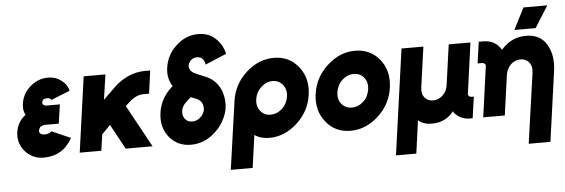

<svg xmlns="http://www.w3.org/2000/svg" viewBox="-55 -890 3731 1268"><g transform="rotate(-5 1811.0 -256.0)"><path d="M341 -329H254Q239 -329 231 -337Q225 -344 226 -353Q228 -364 235 -370Q244 -377 260 -377Q282 -377 288 -363L413 -413Q408 -435 396 -452.5Q384 -470 365 -484Q329 -512 279 -512Q211 -512 158 -465Q107 -420 98 -353Q92 -311 109 -280Q96 -270 85.5 -258.5Q75 -247 67 -234Q50 -205 45 -171Q35 -96 83 -42Q132 12 204 12Q333 12 395 -102L270 -157Q254 -140 226 -140Q205 -140 195 -149Q187 -156 189 -171Q192 -182 199 -191Q212 -203 236 -203H323Z M514 -500 444 0H587L603 -108L659 -165L749 0H927L774 -280L805 -308Q850 -348 896 -348H934L955 -500H917Q863 -500 808 -476Q782 -464 757.5 -447.5Q733 -431 712 -410L634 -334L658 -500Z M1291 -712Q1205 -712 1139 -647Q1079 -589 1068 -506Q1060 -455 1081 -407Q1083 -401 1086.5 -396Q1090 -391 1094 -385L1084 -376Q1011 -309 998 -215Q985 -121 1038 -54Q1092 12 1181 12Q1271 12 1343 -54Q1387 -94 1411 -148Q1423 -174 1428 -201Q1433 -228 1431 -255Q1426 -326 1390 -371Q1373 -393 1352 -407.5Q1331 -422 1304 -432Q1281 -441 1264.5 -448Q1248 -455 1240 -460Q1230 -465 1224 -472Q1218 -479 1214 -487Q1204 -513 1222 -537Q1241 -560 1270 -560Q1296 -560 1309 -543Q1321 -527 1323 -507L1464 -566Q1449 -633 1399 -675Q1356 -712 1291 -712ZM1206 -301Q1211 -300 1215.5 -297.5Q1220 -295 1227 -293Q1231 -291 1233.5 -290.5Q1236 -290 1237 -289Q1259 -281 1270 -268Q1286 -250 1286 -219Q1286 -204 1278 -189Q1274 -182 1269 -175Q1264 -168 1257 -162Q1233 -140 1203 -140Q1173 -140 1155 -162Q1138 -184 1142 -215Q1146 -245 1170 -268Z M1753 -360Q1796 -360 1821 -328Q1847 -295 1840 -250Q1833 -203 1800 -172Q1765 -140 1722 -140Q1680 -140 1654 -172Q1629 -204 1636 -250Q1643 -297 1677 -328Q1711 -360 1753 -360ZM1775 -512Q1673 -512 1589 -435Q1507 -359 1492 -250L1428 200H1573L1603 -16Q1643 12 1701 12Q1802 12 1886 -65Q1969 -141 1984 -250Q1999 -359 1938 -435Q1877 -512 1775 -512Z M2313 -512Q2211 -512 2128 -435Q2045 -359 2030 -250Q2015 -141 2076 -65Q2137 12 2239 12Q2341 12 2425 -65Q2507 -141 2522 -250Q2537 -359 2477 -435Q2416 -512 2313 -512ZM2292 -360Q2335 -360 2360 -328Q2385 -296 2378 -250Q2374 -227 2365 -207.5Q2356 -188 2338 -172Q2304 -140 2261 -140Q2218 -140 2192 -172Q2167 -204 2174 -250Q2178 -273 2187.5 -292.5Q2197 -312 2214 -328Q2249 -360 2292 -360Z M2777 12Q2864 12 2916 -49Q2918 -52 2920 -54Q2922 -56 2923 -58Q2924 -55 2925 -53.5Q2926 -52 2927 -49Q2967 0 3033 0H3049L3069 -142H3053Q3043 -142 3036 -149Q3030 -157 3032 -168L3078 -500H2934L2897 -235Q2891 -192 2863 -166Q2834 -140 2799 -140Q2764 -140 2743 -166Q2722 -192 2729 -235L2766 -500H2621L2523 200H2658L2688 -18Q2723 12 2777 12Z M3547 200 3611 -258Q3619 -314 3612 -359.5Q3605 -405 3583 -441Q3540 -512 3447 -512Q3354 -512 3288 -441Q3286 -439 3284 -437.5Q3282 -436 3281 -433Q3279 -438 3276 -442.5Q3273 -447 3270 -451Q3231 -500 3163 -500H3133L3113 -358H3144Q3154 -358 3161 -351Q3168 -344 3165 -332L3119 0H3169H3245H3262L3299 -265Q3306 -308 3333 -334Q3362 -360 3397 -360Q3433 -360 3454 -334Q3475 -308 3469 -265L3403 200ZM3374 -557H3515L3605 -700H3447Z"/></g></svg>

Font: Unageo
Style: ExtraBold-Italic
Weight: 800
Designer: Richard Sepsi
Foundry: Richard Sepsi
Version: Version 2.000